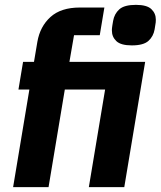

<svg xmlns="http://www.w3.org/2000/svg" viewBox="-20 -771 662 791"><path d="M101 -402H56L75 -516H120L134 -599Q145 -662 188 -701Q231 -740 309 -740H410L391 -626H285L266 -516H578L492 0H346L413 -402H247L180 0H34ZM523 -584Q478 -584 459.5 -601.5Q441 -619 441 -645Q441 -648 441 -650Q441 -652 441.5 -656Q442 -660 443 -667Q444 -674 446 -685Q451 -714 471.5 -732.5Q492 -751 540 -751Q585 -751 603.5 -733.5Q622 -716 622 -690Q622 -685 621.5 -678.5Q621 -672 617 -650Q612 -621 591.5 -602.5Q571 -584 523 -584Z"/></svg>

Font: IBM Plex Mono
Style: Bold Italic
Weight: 700
Italic angle: -9°
Monospace: yes
Designer: Mike Abbink, Paul van der Laan, Pieter van Rosmalen
Foundry: Bold Monday
Version: Version 2.3